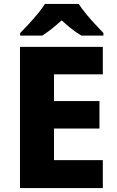

<svg xmlns="http://www.w3.org/2000/svg" viewBox="-20 -951 590 971"><path d="M500 0H81V-714H500V-575H253V-440H483V-301H253V-141H500ZM378 -931Q393 -908 415.5 -880.5Q438 -853 462 -827.5Q486 -802 503 -784V-771H392Q366 -786 342 -805Q318 -824 292 -848Q265 -824 242.5 -806Q220 -788 194 -771H82V-784Q101 -803 124.5 -828.5Q148 -854 170.5 -881Q193 -908 207 -931Z"/></svg>

Font: Noto Sans Thai Looped ExtraBold
Style: Regular
Weight: 800
Designer: Sasikarn Vongin, Ben Mitchell
Foundry: The Fontpad Ltd
Version: Version 1.001; ttfautohint (v1.8.4.7-5d5b)